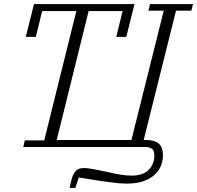

<svg xmlns="http://www.w3.org/2000/svg" viewBox="-20 -718 963 938"><path d="M101 -32H196L353 -664H186L155 -538H106L146 -698H637L597 -538H548L579 -664H413L257 -34H622L780 -666H705L713 -698H923L915 -666H840L682 -34H694Q736 -34 756 -16Q776 2 776 41Q776 68 766 92.5Q756 117 734.5 136.5Q713 156 679.5 167.5Q646 179 600 179Q583 179 564.5 177.5Q546 176 519 172.5Q492 169 455 163.5Q418 158 365 149L348 200H320Q327 165 333 147.5Q339 130 349 119Q357 109 367.5 106Q378 103 390 103Q398 103 407.5 104Q417 105 431.5 107.5Q446 110 465.5 114Q485 118 513 124Q534 129 549.5 132Q565 135 577.5 136.5Q590 138 601 139Q612 140 623 140Q679 140 706.5 111.5Q734 83 734 42Q734 19 723 9.5Q712 0 687 0H94Z"/></svg>

Font: IBM Plex Serif Light
Style: Italic
Weight: 300
Italic angle: -14°
Designer: Mike Abbink, Paul van der Laan, Pieter van Rosmalen
Foundry: Bold Monday
Version: Version 3.001